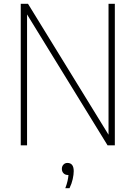

<svg xmlns="http://www.w3.org/2000/svg" viewBox="-20 -760 709 1004"><path d="M88.5 0V-740H126.5L547.5 -55.5V-740H580.5V0H542.5L121.5 -684.5V0ZM321.5 224Q329.5 203 333.2 186.2Q337 169.5 338 155H334.5Q321 155 312.2 146Q303.5 137 303.5 123Q303.5 109.5 311.8 100.8Q320 92 332.5 92Q365.5 92 365.5 135Q365.5 153 360.2 176.8Q355 200.5 343.5 224Z"/></svg>

Font: Encode Sans SemiCondensed SemiCondensed Thin
Style: Regular
Weight: 100
Width: 4
Designer: Multiple Designers
Foundry: Impallari Type
Version: Version 3.000; ttfautohint (v1.8.3) -l 8 -r 50 -G 200 -x 14 